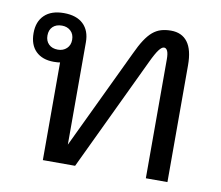

<svg xmlns="http://www.w3.org/2000/svg" viewBox="-67 -639 825 718"><g transform="rotate(10 346.0 -280.0)"><path d="M138.7 0V-371.1Q136.2 -370.1 128.7 -369.6Q121.1 -369.1 114.7 -369.1Q71.3 -369.1 46.6 -393.3Q22 -417.5 22 -461.9Q22 -505.9 47.9 -530.5Q73.7 -555.2 121.1 -555.2Q169.4 -555.2 195.1 -530.5Q220.7 -505.9 220.7 -461.9V-73.2L400.9 -451.2Q415.5 -482.9 429.2 -503.9Q442.9 -524.9 457.5 -537.4Q472.2 -549.8 489 -554.9Q505.9 -560.1 526.9 -560.1Q568.4 -560.1 590.1 -531.2Q611.8 -502.4 611.8 -443.4V0H529.8V-451.7Q529.8 -473.6 525.1 -483.4Q520.5 -493.2 512.2 -493.2Q503.9 -493.2 493.2 -479.2Q482.4 -465.3 465.8 -430.2L261.2 0ZM74.7 -461.9Q74.7 -441.4 87.4 -429Q100.1 -416.5 122.1 -416.5Q142.1 -416.5 155.3 -429Q168.5 -441.4 168.5 -461.9Q168.5 -483.4 155.3 -495.6Q142.1 -507.8 122.1 -507.8Q100.1 -507.8 87.4 -495.6Q74.7 -483.4 74.7 -461.9Z"/></g></svg>

Font: Noto Sans Southeast Asian
Style: Regular
Weight: 400
Designer: Monotype Design Team
Foundry: Monotype Imaging Inc.
Version: Version 1.06 uh; ttfautohint (v1.4.1)